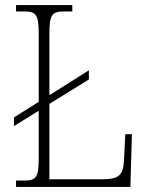

<svg xmlns="http://www.w3.org/2000/svg" viewBox="-20 -734 583 754"><path d="M43 0H492L498 -207H472L467 -106C464 -49 451 -30 381 -30H174V-326L329 -422V-458L174 -360V-605C174 -679 186 -689 234 -689H264V-714H43V-689H73C120 -689 132 -679 132 -604V-334L35 -273V-239L132 -299V-109C132 -35 120 -25 74 -25H43Z"/></svg>

Font: Noto Serif Devanagari SemiCondensed ExtraLight
Style: Regular
Weight: 200
Width: 4
Designer: Universal Thirst, Indian Type Foundry and the Monotype Design Team
Foundry: Monotype Imaging Inc.
Version: Version 2.004